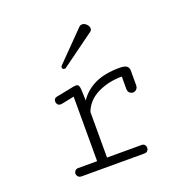

<svg xmlns="http://www.w3.org/2000/svg" viewBox="-116 -746 837 856"><g transform="rotate(-20 302.5 -318.0)"><path d="M222.7 -476.6Q210.9 -476.6 210.9 -487.3Q210.9 -491.2 214.4 -494.6L346.7 -629.4Q353.5 -636.2 361.8 -636.2Q373 -636.2 382.6 -626.5Q392.1 -616.7 392.1 -606.4Q392.1 -597.7 385.3 -592.8L228 -478.5Q226.1 -476.6 222.7 -476.6ZM129.4 0Q118.2 0 112.5 -6.3Q106.9 -12.7 106.9 -20.5Q106.9 -27.8 112.1 -33.9Q117.2 -40 127.4 -40H216.8V-346.2L157.2 -334Q155.3 -333.5 151.4 -333.5Q141.6 -333.5 136.7 -339.6Q131.8 -345.7 131.8 -353Q131.8 -368.7 146.5 -371.6L230 -388.2Q236.8 -389.6 241.2 -389.6Q252.9 -389.6 256.1 -382.1Q259.3 -374.5 259.8 -362.3L261.7 -311.5Q287.6 -351.6 334.5 -374.3Q381.3 -397 453.1 -397Q477.5 -397 486.8 -389.4Q496.1 -381.8 496.1 -367.7V-300.3Q496.1 -286.6 488.8 -279.8Q481.4 -272.9 472.2 -272.9Q463.9 -272.9 456.5 -279.3Q449.2 -285.6 449.2 -298.3V-356.9Q386.7 -356.9 335.2 -332.3Q283.7 -307.6 263.7 -256.8V-40H427.7Q437.5 -40 442.4 -33.9Q447.3 -27.8 447.3 -20Q447.3 -12.7 442.1 -6.3Q437 0 427.2 0Z"/></g></svg>

Font: Cutive Mono
Style: Regular
Weight: 400
Designer: Vernon Adams
Foundry: Vernon Adams
Version: Version 1.110; ttfautohint (v1.8.4.7-5d5b)